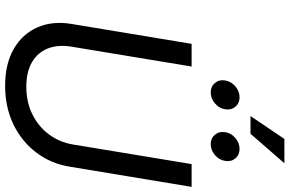

<svg xmlns="http://www.w3.org/2000/svg" viewBox="-213 -922 1147 761"><g transform="rotate(90 360.5 -541.5)"><path d="M320.3 11.7Q232.9 11.7 173.6 -22.7Q114.3 -57.1 88.4 -116.5Q62.5 -175.8 74.7 -250.5L153.8 -727.5H243.7L165 -251.5Q156.2 -198.2 172.1 -157.7Q188 -117.2 226.6 -94.7Q265.1 -72.3 323.7 -72.3Q384.8 -72.3 433.3 -96.4Q481.9 -120.6 512.9 -162.4Q543.9 -204.1 552.7 -257.3L630.4 -727.5H720.7L640.6 -244.1Q628.4 -169.4 584.5 -111.6Q540.5 -53.7 472.7 -21Q404.8 11.7 320.3 11.7ZM551.3 -803.2Q527.8 -803.2 513.9 -820.1Q500 -836.9 503.9 -860.4Q507.3 -884.3 527.1 -900.9Q546.9 -917.5 570.3 -917.5Q594.2 -917.5 607.9 -900.9Q621.6 -884.3 617.7 -860.4Q614.3 -836.9 594.7 -820.1Q575.2 -803.2 551.3 -803.2ZM346.7 -803.2Q322.8 -803.2 308.8 -820.1Q294.9 -836.9 298.8 -860.4Q302.7 -884.3 322.3 -900.9Q341.8 -917.5 365.7 -917.5Q389.2 -917.5 403.1 -900.9Q417 -884.3 413.1 -860.4Q409.7 -836.9 389.9 -820.1Q370.1 -803.2 346.7 -803.2ZM439.9 -960.9 530.8 -1095.2H627L510.3 -960.9Z"/></g></svg>

Font: Inter 24pt
Style: Italic
Weight: 400
Italic angle: -9.3988°
Designer: Rasmus Andersson
Foundry: rsms
Version: Version 4.001;git-66647c0bb